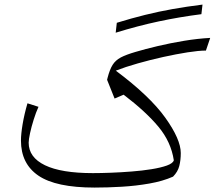

<svg xmlns="http://www.w3.org/2000/svg" viewBox="-20 -825 951 850"><path d="M910.6 -657.2 891.6 -601.1Q860.4 -601.1 810.3 -593.3Q760.3 -585.4 702.9 -572.8Q645.5 -560.1 590.3 -544.4Q535.2 -528.8 492.7 -512.2Q643.6 -399.4 711.9 -303.7Q780.3 -208 780.3 -147.5Q780.3 -115.7 773.7 -90.1Q767.1 -64.5 746.1 -43Q700.7 -22.9 641.4 -12.5Q582 -2 519 1.7Q456.1 5.4 398.9 5.4Q227.5 5.4 150.1 -47.4Q72.8 -100.1 72.8 -202.6Q72.8 -231.4 80.1 -275.1Q87.4 -318.8 101.6 -367.7L150.4 -352.1Q139.2 -327.6 129.2 -295.7Q119.1 -263.7 113 -235.4Q106.9 -207 106.9 -193.4Q106.9 -128.4 179 -93.5Q251 -58.6 391.1 -58.6Q425.8 -58.6 470.7 -60.3Q515.6 -62 562.5 -65.7Q609.4 -69.3 650.4 -75.9Q691.4 -82.5 718.3 -92Q745.1 -101.6 749.5 -115.2Q737.3 -196.8 681.4 -263.9Q625.5 -331.1 527.3 -405.8L487.3 -388.7L454.1 -471.7L456.1 -480Q465.8 -517.6 478.5 -537.8Q491.2 -558.1 514.6 -570.6Q538.1 -583 580.1 -595.2Q622.6 -607.9 678.5 -621.1Q734.4 -634.3 794.9 -644.3Q855.5 -654.3 910.6 -657.2ZM871.6 -762.2Q775.4 -750 682.6 -730.2Q589.8 -710.4 492.2 -680.2L497.1 -724.1Q562 -744.1 622.1 -759Q682.1 -773.9 744.1 -784.9Q806.2 -795.9 876.5 -804.7Z"/></svg>

Font: Pinar DS1-Light
Style: Regular
Weight: 300
Designer: Amin Abedi
Version: Version 2.000